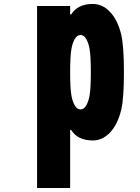

<svg xmlns="http://www.w3.org/2000/svg" viewBox="-20 -697 707 967"><path d="M447.3 -677.1Q496.7 -677.1 534.8 -636.4Q572.9 -595.7 590.5 -522.8Q604.2 -464.2 604.2 -333.3Q604.2 -202.5 590.5 -143.9Q572.9 -71 534.8 -30.3Q496.7 10.4 447.3 10.4Q371.7 10.4 338.5 -42.3H333.3V250H166.7V-666.7H333.3V-624.3H338.5Q371.7 -677.1 447.3 -677.1ZM339.8 -451.2Q333.3 -416 333.3 -333.3Q333.3 -250.7 339.8 -215.5Q345.1 -185.5 356.8 -165.7Q368.5 -145.8 385.4 -145.8Q402.3 -145.8 414.1 -165.7Q425.8 -185.5 431 -215.5Q437.5 -250.7 437.5 -333.3Q437.5 -416 431 -451.2Q425.8 -481.1 414.1 -501Q402.3 -520.8 385.4 -520.8Q368.5 -520.8 356.8 -501Q345.1 -481.1 339.8 -451.2Z"/></svg>

Font: TypoPRO Monoid
Style: Bold
Weight: 700
Width: 4
Monospace: yes
Designer: Andreas Larsen (@larsenwork)
Version: Version 0.61